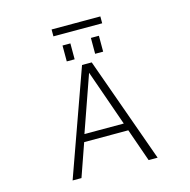

<svg xmlns="http://www.w3.org/2000/svg" viewBox="-139 -1152 1278 1289"><g transform="rotate(-15 500.0 -507.0)"><path d="M364.3 -279.3H637.7L501 -668.9ZM333 -966.8V-1014.6H671.9V-966.8ZM376 -781.2V-891.6H430.7V-781.2ZM573.2 -781.2V-891.6H628.9V-781.2ZM468.8 -731.4H536.1L797.9 1H735.4L655.3 -227.5H348.6L268.6 1H207Z"/></g></svg>

Font: GenEi Gothic M Light
Style: Regular
Weight: 300
Designer: o_tamon (Modified); [Source Han Sans]
Ryoko NISHIZUKA  (kana & ideographs); Paul D. Hunt (Latin, Greek & Cyrillic); Wenl
Version: Version 1.1a;Original Version 1.004